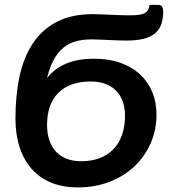

<svg xmlns="http://www.w3.org/2000/svg" viewBox="-20 -786 720 814"><path d="M324 -102.5Q367 -102.5 401.5 -115.2Q436 -128 460 -152.5Q484 -177 497 -213.2Q510 -249.5 510 -296Q510 -329.5 500.2 -356.2Q490.5 -383 472 -401.8Q453.5 -420.5 426.5 -430.5Q399.5 -440.5 365 -440.5Q276 -440.5 227.8 -392.8Q179.5 -345 179.5 -256.5Q179.5 -220.5 189 -192Q198.5 -163.5 217 -143.5Q235.5 -123.5 262.5 -113Q289.5 -102.5 324 -102.5ZM649 -765.5Q663 -765.5 667.5 -757Q672 -748.5 672 -739Q672 -708 664.2 -684.5Q656.5 -661 638.2 -645.2Q620 -629.5 589.8 -621.8Q559.5 -614 514.5 -614Q498.5 -614 478.2 -614.8Q458 -615.5 437.8 -616.5Q417.5 -617.5 398.8 -618.2Q380 -619 367.5 -619Q330 -619 300.2 -610.5Q270.5 -602 247.5 -582.8Q224.5 -563.5 207.5 -532Q190.5 -500.5 179.5 -455Q210 -494.5 259 -515.8Q308 -537 380.5 -537Q442 -537 491 -519.5Q540 -502 573.8 -470.5Q607.5 -439 625.5 -395.8Q643.5 -352.5 643.5 -301Q643.5 -235 618.5 -178.2Q593.5 -121.5 549.2 -80Q505 -38.5 443.8 -15Q382.5 8.5 310 8.5Q245.5 8.5 196.2 -12Q147 -32.5 113.5 -70.8Q80 -109 62.8 -162.8Q45.5 -216.5 45.5 -283.5Q45.5 -381.5 63 -462.8Q80.5 -544 119.5 -602.5Q158.5 -661 221 -693.5Q283.5 -726 373.5 -726Q388 -726 407.5 -725.2Q427 -724.5 448 -723.5Q469 -722.5 490 -721.8Q511 -721 528.5 -721Q552.5 -721 568 -723Q583.5 -725 593.2 -730.2Q603 -735.5 607.8 -744Q612.5 -752.5 614.5 -765.5Z"/></svg>

Font: Lato 2
Style: Bold Italic
Weight: 700
Italic angle: -7°
Designer: Lukasz Dziedzic with Adam Twardoch and Botio Nikoltchev
Foundry: tyPoland Lukasz Dziedzic
Version: Version 2.015; 2015-08-06; http://www.latofonts.com/